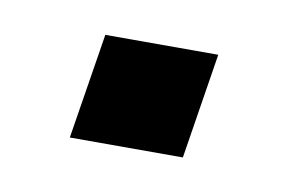

<svg xmlns="http://www.w3.org/2000/svg" viewBox="-31 -300 276 186"><g transform="rotate(10 107.5 -207.0)"><path d="M44.7 -155.1 61.3 -259H172.4L155.9 -155.1Z"/></g></svg>

Font: Rokkitt SemiBold
Style: Italic
Weight: 600
Italic angle: -9°
Designer: Vernon Adams
Foundry: Vernon Adams
Version: Version 3.103